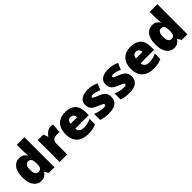

<svg xmlns="http://www.w3.org/2000/svg" viewBox="286 -2092 3433 3433"><g transform="rotate(-45 2002.5 -375.0)"><path d="M238 10Q153 10 97.5 -63Q42 -136 42 -276Q42 -418 98.5 -490.5Q155 -563 245 -563Q301 -563 334.5 -540Q368 -517 390 -482H394Q390 -503 387.5 -540Q385 -577 385 -612V-760H577V0H433L392 -70H385Q365 -37 330 -13.5Q295 10 238 10ZM316 -141Q362 -141 381 -170Q400 -199 401 -259V-274Q401 -339 382.5 -374Q364 -409 314 -409Q280 -409 257.5 -376Q235 -343 235 -273Q235 -204 257.5 -172.5Q280 -141 316 -141Z M1043 -563Q1059 -563 1076 -561Q1093 -559 1101 -557L1084 -377Q1074 -379 1059.5 -381Q1045 -383 1019 -383Q995 -383 967.5 -376Q940 -369 920 -345.5Q900 -322 900 -272V0H709V-553H851L881 -465H890Q913 -506 954.5 -534.5Q996 -563 1043 -563Z M1407 -563Q1488 -563 1546.5 -535Q1605 -507 1636.5 -451Q1668 -395 1668 -310V-225H1327Q1329 -182 1359.5 -154Q1390 -126 1448 -126Q1500 -126 1543 -136Q1586 -146 1632 -168V-31Q1592 -10 1544.5 0Q1497 10 1425 10Q1341 10 1275.5 -19.5Q1210 -49 1172 -112Q1134 -175 1134 -273Q1134 -373 1168.5 -437Q1203 -501 1264.5 -532Q1326 -563 1407 -563ZM1414 -433Q1380 -433 1357.5 -412Q1335 -391 1331 -345H1495Q1494 -382 1473.5 -407.5Q1453 -433 1414 -433Z M2187 -170Q2187 -118 2163.5 -77Q2140 -36 2088.5 -13Q2037 10 1953 10Q1894 10 1847.5 3.5Q1801 -3 1753 -21V-174Q1806 -150 1860 -139.5Q1914 -129 1945 -129Q1977 -129 1992 -136Q2007 -143 2007 -157Q2007 -169 1997 -178Q1987 -187 1961.5 -198Q1936 -209 1889 -228Q1843 -247 1812.5 -269.5Q1782 -292 1767 -323.5Q1752 -355 1752 -400Q1752 -481 1814.5 -522Q1877 -563 1980 -563Q2035 -563 2083 -551Q2131 -539 2183 -516L2131 -393Q2090 -412 2048 -423Q2006 -434 1981 -434Q1959 -434 1946.5 -428Q1934 -422 1934 -411Q1934 -401 1942.5 -393Q1951 -385 1975 -375Q1999 -365 2045 -346Q2093 -327 2124.5 -304.5Q2156 -282 2171.5 -250.5Q2187 -219 2187 -170Z M2704 -170Q2704 -118 2680.5 -77Q2657 -36 2605.5 -13Q2554 10 2470 10Q2411 10 2364.5 3.5Q2318 -3 2270 -21V-174Q2323 -150 2377 -139.5Q2431 -129 2462 -129Q2494 -129 2509 -136Q2524 -143 2524 -157Q2524 -169 2514 -178Q2504 -187 2478.5 -198Q2453 -209 2406 -228Q2360 -247 2329.5 -269.5Q2299 -292 2284 -323.5Q2269 -355 2269 -400Q2269 -481 2331.5 -522Q2394 -563 2497 -563Q2552 -563 2600 -551Q2648 -539 2700 -516L2648 -393Q2607 -412 2565 -423Q2523 -434 2498 -434Q2476 -434 2463.5 -428Q2451 -422 2451 -411Q2451 -401 2459.5 -393Q2468 -385 2492 -375Q2516 -365 2562 -346Q2610 -327 2641.5 -304.5Q2673 -282 2688.5 -250.5Q2704 -219 2704 -170Z M3059 -563Q3140 -563 3198.5 -535Q3257 -507 3288.5 -451Q3320 -395 3320 -310V-225H2979Q2981 -182 3011.5 -154Q3042 -126 3100 -126Q3152 -126 3195 -136Q3238 -146 3284 -168V-31Q3244 -10 3196.5 0Q3149 10 3077 10Q2993 10 2927.5 -19.5Q2862 -49 2824 -112Q2786 -175 2786 -273Q2786 -373 2820.5 -437Q2855 -501 2916.5 -532Q2978 -563 3059 -563ZM3066 -433Q3032 -433 3009.5 -412Q2987 -391 2983 -345H3147Q3146 -382 3125.5 -407.5Q3105 -433 3066 -433Z M3600 10Q3515 10 3459.5 -63Q3404 -136 3404 -276Q3404 -418 3460.5 -490.5Q3517 -563 3607 -563Q3663 -563 3696.5 -540Q3730 -517 3752 -482H3756Q3752 -503 3749.5 -540Q3747 -577 3747 -612V-760H3939V0H3795L3754 -70H3747Q3727 -37 3692 -13.5Q3657 10 3600 10ZM3678 -141Q3724 -141 3743 -170Q3762 -199 3763 -259V-274Q3763 -339 3744.5 -374Q3726 -409 3676 -409Q3642 -409 3619.5 -376Q3597 -343 3597 -273Q3597 -204 3619.5 -172.5Q3642 -141 3678 -141Z"/></g></svg>

Font: Noto Sans Cham Black
Style: Regular
Weight: 900
Version: Version 2.002